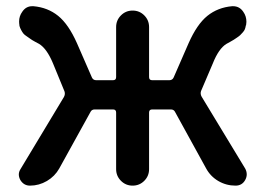

<svg xmlns="http://www.w3.org/2000/svg" viewBox="-20 -583 834 603"><path d="M611.3 -296.9Q608.4 -288.1 613.3 -279.3L750 -53.7Q754.9 -44.9 754.9 -35.2Q754.9 -26.4 750 -17.6Q740.2 0 719.7 0Q690.4 0 665.5 -14.6Q640.6 -29.3 627 -54.7L530.3 -230.5Q526.4 -239.3 516.6 -239.3H458Q448.2 -239.3 448.2 -229.5V-51.8Q448.2 -30.3 433.1 -15.1Q418 0 396.5 0Q375 0 359.9 -15.1Q344.7 -30.3 344.7 -51.8V-229.5Q344.7 -239.3 335 -239.3H277.3Q267.6 -239.3 263.7 -230.5L166 -53.7Q152.3 -29.3 127.4 -14.6Q102.5 0 74.2 0Q54.7 0 43.9 -17.6Q39.1 -26.4 39.1 -35.2Q39.1 -43.9 44.9 -52.7L180.7 -278.3Q185.5 -287.1 182.6 -295.9L146.5 -383.8Q127 -430.7 102.5 -445.3Q100.6 -446.3 89.8 -452.1Q79.1 -458 76.2 -460.4Q73.2 -462.9 64.9 -468.3Q56.6 -473.6 53.2 -478Q49.8 -482.4 46.4 -488.8Q43 -495.1 41 -502V-503.9Q40 -509.8 40 -515.6Q40 -532.2 49.8 -545.9Q61.5 -563.5 81.1 -563.5Q83 -563.5 85 -563.5Q129.9 -559.6 162.6 -533.2Q195.3 -506.8 221.7 -447.3L268.6 -339.8Q272.5 -331.1 282.2 -331.1H335Q344.7 -331.1 344.7 -340.8V-498Q344.7 -519.5 359.9 -534.7Q375 -549.8 396.5 -549.8Q418 -549.8 433.1 -534.7Q448.2 -519.5 448.2 -498V-340.8Q448.2 -331.1 458 -331.1H511.7Q521.5 -331.1 525.4 -339.8L572.3 -447.3Q598.6 -506.8 631.3 -533.2Q664.1 -559.6 709 -563.5Q710.9 -563.5 711.9 -563.5Q732.4 -563.5 744.1 -545.9Q753.9 -532.2 753.9 -514.6Q753.9 -509.8 752.9 -503.9L752 -502.9Q751 -496.1 749 -491.2Q747.1 -486.3 742.2 -481Q737.3 -475.6 734.4 -472.7Q731.4 -469.7 724.1 -464.8Q716.8 -460 713.9 -458Q710.9 -456.1 702.1 -451.2Q693.4 -446.3 691.4 -445.3Q667 -430.7 648.4 -383.8Z"/></svg>

Font: Gen Jyuu GothicX Medium
Style: Regular
Weight: 500
Designer: Ryoko NISHIZUKA (kana &amp; ideographs); Paul D. Hunt (Latin, Greek &amp; Cyrillic); Wenlong ZHANG (bopomofo); Sandoll C
Version: Version 1.058.20140828